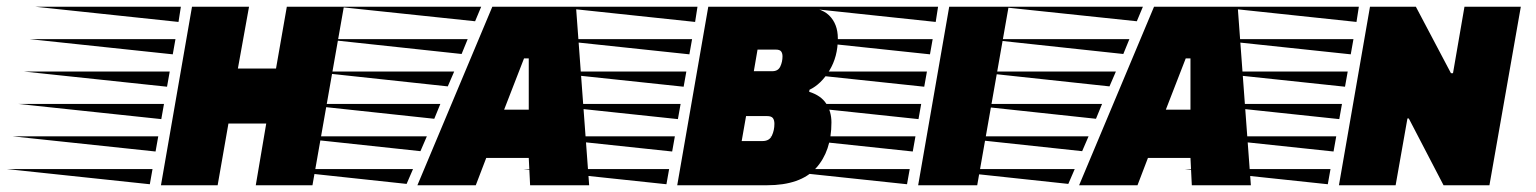

<svg xmlns="http://www.w3.org/2000/svg" viewBox="-273 -549 4553 569"><path d="M204 0 296 -529H465L432 -346H545L577 -529H746L653 0H485L516 -183H404L372 0ZM256 -484 -168 -529H263ZM239 -388 -185 -433H247ZM222 -292 -202 -337H230ZM205 -196 -219 -241H213ZM188 -100 -236 -145H196ZM171 -3 -253 -48H179Z M964 0 1186 -529H1434L1473 0H1298L1294 -81H1168L1137 0ZM1135 -486 727 -529H1153ZM1095 -389 686 -433H1113ZM1221 -224H1294V-376H1280ZM1054 -293 645 -337H1073ZM1014 -197 604 -241H1032ZM973 -101 563 -145H992ZM932 -4 522 -48H951Z M1734 0 1826 -529H2096Q2158 -529 2184 -503.5Q2210 -478 2210 -435Q2210 -381 2185 -340Q2160 -299 2126 -283L2125 -277Q2160 -266 2175.5 -242Q2191 -218 2191 -186Q2191 -101 2145 -50.5Q2099 0 2000 0ZM1787 -484 1363 -529H1794ZM1770 -388 1346 -433H1778ZM1961 -338H2016Q2033 -338 2039.5 -352Q2046 -366 2046 -382Q2046 -391 2042 -396.5Q2038 -402 2026 -402H1972ZM1753 -292 1329 -337H1761ZM1736 -196 1312 -241H1744ZM1925 -131H1987Q2007 -131 2014.5 -147Q2022 -163 2022 -182Q2022 -193 2017.5 -199Q2013 -205 2000 -205H1938ZM1719 -100 1295 -145H1727ZM1702 -3 1278 -48H1710Z M2448 0 2540 -529H2716L2623 0ZM2500 -484 2076 -529H2507ZM2483 -388 2059 -433H2491ZM2466 -292 2042 -337H2474ZM2449 -196 2025 -241H2457ZM2432 -100 2008 -145H2440ZM2415 -3 1991 -48H2423Z M2925 0 3147 -529H3395L3434 0H3259L3255 -81H3129L3098 0ZM3096 -486 2688 -529H3114ZM3056 -389 2647 -433H3074ZM3182 -224H3255V-376H3241ZM3015 -293 2606 -337H3034ZM2975 -197 2565 -241H2993ZM2934 -101 2524 -145H2953ZM2893 -4 2483 -48H2912Z M3695 0 3787 -529H3923L4027 -332H4033L4067 -529H4234L4141 0H4005L3902 -198H3898L3863 0ZM3747 -484 3323 -529H3754ZM3730 -388 3306 -433H3738ZM3713 -292 3289 -337H3721ZM3696 -196 3272 -241H3704ZM3679 -100 3255 -145H3687ZM3662 -3 3238 -48H3670Z"/></svg>

Font: Faster One
Style: Regular
Weight: 400
Designer: Eduardo Rodriguez Tunni
Foundry: Eduardo Rodriguez Tunni
Version: Version 1.003; ttfautohint (v1.8.4.7-5d5b);gftools[0.9.23]